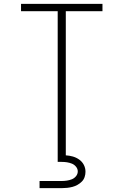

<svg xmlns="http://www.w3.org/2000/svg" viewBox="-20 -755 640 995"><path d="M279 0V-697H89V-735H511V-697H321V0ZM185 220V183H300Q313 183 326.5 181Q340 179 352.5 174Q365 169 374 158Q383 147 383 133Q383 120 374 109Q365 98 352.5 93Q340 88 327 86Q314 84 300 84H279V0H321V50Q339 51 357 56Q375 61 390.5 72Q406 83 414.5 99.5Q423 116 423 135Q423 149 418.5 162.5Q414 176 404 186Q394 196 381.5 203Q369 210 355.5 213.5Q342 217 328 218.5Q314 220 300 220Z"/></svg>

Font: Iosevka Extralight Extended
Style: Regular
Weight: 200
Width: 7
Monospace: yes
Designer: Belleve Invis
Foundry: Belleve Invis
Version: Version 32.5.0; ttfautohint (v1.8.4)